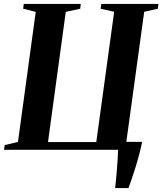

<svg xmlns="http://www.w3.org/2000/svg" viewBox="-30 -763 826 978"><path d="M556.5 195Q558.5 178 561 152Q563.5 126 565.8 97.5Q568 69 569.5 43Q571 17 571.5 0H-9.5L-6 -24L61.5 -40L152 -702.5L88 -718.5L91 -743H381.5L378.5 -718.5L305 -702.5L214.5 -39.5H460.5L551.5 -703L482.5 -718.5L486 -743H777L774 -718.5L704.5 -703L613.5 -40.5H694Q688.5 -12 679.5 22.2Q670.5 56.5 660 90Q649.5 123.5 640 151.2Q630.5 179 624.5 195Z"/></svg>

Font: Merriweather 120pt
Style: Bold Italic
Weight: 700
Italic angle: -7.8°
Version: Version 2.101